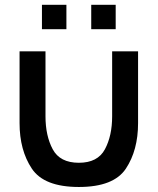

<svg xmlns="http://www.w3.org/2000/svg" viewBox="-20 -750 644 785"><path d="M151.5 -630.5V-730.5H251.5V-630.5ZM353 -630.5V-730.5H453V-630.5ZM60 -540H166V-274.5Q166 -195 195.5 -139.8Q225 -84.5 302.5 -84.5Q379.5 -84.5 409 -139.8Q438.5 -195 438.5 -274.5V-540H544.5V-246.5Q544.5 -136 494.8 -60.8Q445 14.5 302.5 14.5Q160 14.5 110 -60.8Q60 -136 60 -246.5Z"/></svg>

Font: Manrope KiralyPet SmBd KiralyPet
Style: Regular
Weight: 600
Designer: Mikhail Sharanda
Foundry: Mikhail Sharanda
Version: Version 4.502